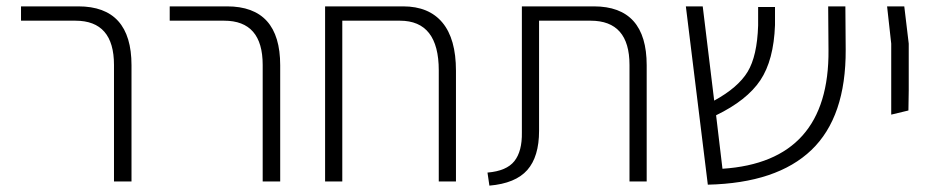

<svg xmlns="http://www.w3.org/2000/svg" viewBox="-20 -570 2949 603"><path d="M338 0V-366Q338 -505 217 -505H46V-550H226Q393 -550 393 -365V0Z M805 0V-366Q805 -505 684 -505H513V-550H693Q860 -550 860 -365V0Z M1246 -550Q1327 -550 1369.5 -499Q1412 -448 1412 -348V0H1358V-349Q1358 -505 1236 -505H1055V0H1001V-537V-550Z M1517 13 1511 -28Q1571 -33 1595.5 -64Q1620 -95 1619 -154V-550H1845Q2011 -550 2011 -365V0H1957V-366Q1957 -505 1835 -505H1673V-159Q1673 -78 1636 -36Q1599 6 1517 13Z M2636 -414Q2637 -203 2528.5 -99Q2420 5 2203 10L2134 -550H2187L2223 -254Q2298 -295 2328 -344.5Q2358 -394 2361 -490V-548H2414V-491Q2410 -381 2368 -318Q2326 -255 2229 -208L2249 -40Q2585 -62 2582 -413L2581 -550H2635Z M2779 -210V-433L2766 -550H2820L2834 -433V-286L2833 -223Z"/></svg>

Font: Assistant Light
Style: Regular
Weight: 300
Designer: Hebrew By Ben Nathan, Latin by Paul Hunt
Version: Version 2.001;PS 002.001;hotconv 1.0.88;makeotf.lib2.5.64775